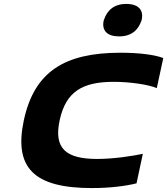

<svg xmlns="http://www.w3.org/2000/svg" viewBox="-20 -947 850 976"><path d="M777 -499 810 -652C766 -669 685 -679 593 -679C307 -679 154 -582 101 -335C50 -94 152 9 447 9C539 9 617 -1 674 -15L706 -165C653 -154 559 -139 474 -139C315 -139 251 -192 284 -339C316 -482 400 -531 558 -531C642 -531 735 -517 777 -499ZM507 -842C496 -790 527 -762 585 -762C649 -762 683 -795 699 -842L700 -845C711 -893 687 -927 622 -927C559 -927 524 -894 508 -845Z"/></svg>

Font: LT Wave Black
Style: Italic
Weight: 900
Designer: Daniel Lyons
Version: Version 2.5 (Glyphs App)